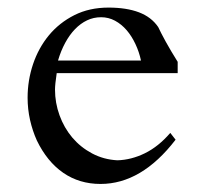

<svg xmlns="http://www.w3.org/2000/svg" viewBox="-20 -461 513 496"><path d="M344.2 -304.7Q339.4 -327.1 329.8 -347.4Q320.3 -367.7 307.1 -383.1Q293.9 -398.4 277.1 -407.5Q260.3 -416.5 241.2 -416.5Q221.7 -416.5 204.8 -408.4Q188 -400.4 173.8 -385.7Q159.7 -371.1 148.4 -350.3Q137.2 -329.6 129.9 -304.7ZM439 -272H126.5Q122.1 -242.7 122.1 -229.5Q122.1 -195.3 133.8 -163.1Q145.5 -130.9 166.7 -105.7Q188 -80.6 217.8 -64.7Q247.6 -48.8 283.2 -46.9Q319.3 -47.9 354.5 -65.2Q389.6 -82.5 419.9 -117.7L433.6 -100.1Q345.7 14.2 239.7 14.2Q185.1 14.2 143.3 -14.6Q101.6 -43.5 75.2 -98.1Q64 -123 57.6 -151.1Q51.3 -179.2 51.3 -208.5Q51.3 -253.4 65.4 -295.4Q79.6 -337.4 106.4 -369.9Q133.3 -402.3 172.1 -421.9Q210.9 -441.4 260.3 -441.4Q306.6 -441.4 338.9 -429.2Q371.1 -417 388.7 -391.1Q396 -375.5 408.2 -353.3Q420.4 -331.1 439 -301.3Z"/></svg>

Font: XB Niloofar
Style: Regular
Weight: 400
Designer: Behnam
Foundry: Irmug
Version: Version 7.201 2008